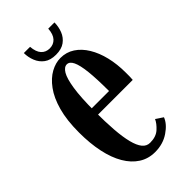

<svg xmlns="http://www.w3.org/2000/svg" viewBox="-208 -707 776 776"><g transform="rotate(-45 180.0 -319.0)"><path d="M189 10.5Q150.5 10.5 120.5 -8.8Q90.5 -28 69.5 -63.8Q48.5 -99.5 37.8 -150Q27 -200.5 27 -263Q27 -333 41 -383.5Q55 -434 78.8 -466.2Q102.5 -498.5 130.8 -514Q159 -529.5 187 -529.5Q220.5 -529.5 247.2 -512Q274 -494.5 293 -463.2Q312 -432 322 -390.5Q332 -349 332 -301Q332 -290.5 332 -280.2Q332 -270 331 -260H126V-296H231.5Q231.5 -366 226.8 -409.2Q222 -452.5 212.2 -472.8Q202.5 -493 187 -493Q171.5 -493 159.2 -472.5Q147 -452 139.8 -405.2Q132.5 -358.5 132.5 -278Q132.5 -218 136 -171.8Q139.5 -125.5 147.5 -94Q155.5 -62.5 168.5 -46.5Q181.5 -30.5 201.5 -30.5Q235.5 -30.5 255.2 -48.5Q275 -66.5 283 -84.5L313.5 -64Q303 -36 268.8 -12.8Q234.5 10.5 189 10.5ZM184 -551Q152.5 -551 133.5 -565Q114.5 -579 105.5 -601.5Q96.5 -624 96.5 -648H132Q134.5 -617 148.2 -602Q162 -587 184 -587Q206 -587 220 -602Q234 -617 236 -648H271.5Q271.5 -624 262.8 -601.5Q254 -579 234.8 -565Q215.5 -551 184 -551Z"/></g></svg>

Font: Imbue Thin 10pt SemiBold
Style: Regular
Weight: 600
Version: Version 1.102